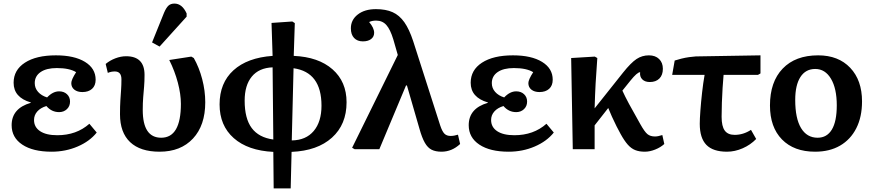

<svg xmlns="http://www.w3.org/2000/svg" viewBox="-20 -833 4873 1072"><path d="M268 14Q164 14 104.5 -25.5Q45 -65 45 -134Q45 -228 152 -259V-261Q56 -289 56 -371Q56 -442 119 -483Q182 -524 292 -524Q395 -524 454.5 -487.5Q514 -451 514 -388Q514 -355 494 -337Q474 -319 440 -319Q412 -319 395 -332.5Q378 -346 378 -369Q378 -388 405 -430Q368 -453 297 -453Q239 -453 206.5 -430.5Q174 -408 174 -369Q174 -341 192.5 -320Q211 -299 243 -289Q275 -323 310 -323Q337 -323 354 -307Q371 -291 371 -266Q371 -240 353.5 -223.5Q336 -207 310 -207Q268 -207 239 -241Q206 -231 188 -210.5Q170 -190 170 -163Q170 -123 204 -100.5Q238 -78 300 -78Q407 -78 479 -142L520 -93Q481 -44 413.5 -15Q346 14 268 14Z M871 14Q763 14 706.5 -39.5Q650 -93 650 -195Q650 -240 652 -271.5Q654 -303 656 -330.5Q658 -358 658 -390Q658 -434 621 -434Q600 -434 582 -426L570 -476Q594 -496 624.5 -507.5Q655 -519 684 -519Q787 -519 787 -415Q787 -378 784.5 -349Q782 -320 779.5 -289.5Q777 -259 777 -219Q777 -64 880 -64Q990 -64 990 -253Q990 -307 973 -371.5Q956 -436 925 -498L1048 -517L1062 -509Q1092 -456 1109 -391Q1126 -326 1126 -262Q1126 -133 1057.5 -59.5Q989 14 871 14ZM871 -573 829 -596 896 -762Q908 -790 920.5 -801.5Q933 -813 954 -813Q997 -813 1022 -758V-740Z M1508 219 1506 15Q1364 8 1285 -62Q1206 -132 1206 -250Q1206 -370 1283.5 -440.5Q1361 -511 1502 -521L1496 -705L1612 -713L1626 -704L1620 -521Q1758 -515 1836.5 -446Q1915 -377 1915 -262Q1915 -138 1833.5 -64.5Q1752 9 1608 15L1603 219ZM1506 -54 1502 -457Q1426 -454 1386 -405.5Q1346 -357 1346 -271Q1346 -171 1385.5 -118Q1425 -65 1506 -54ZM1609 -49Q1688 -50 1731.5 -101.5Q1775 -153 1775 -243Q1775 -430 1619 -452Z M2537 -81 2549 -29Q2503 14 2445 14Q2412 14 2390 3Q2368 -8 2352 -36Q2336 -64 2322 -114L2252 -356H2247L2098 0H1960L1946 -8L2201 -526L2176 -613Q2159 -669 2137 -693.5Q2115 -718 2080 -718Q2057 -718 2041 -710Q2069 -677 2069 -650Q2069 -628 2052 -615Q2035 -602 2006 -602Q1975 -602 1957 -621Q1939 -640 1939 -675Q1939 -722 1977.5 -752Q2016 -782 2079 -782Q2134 -782 2172 -765Q2210 -748 2237.5 -709Q2265 -670 2287 -603L2438 -132Q2449 -99 2461.5 -86.5Q2474 -74 2496 -74Q2515 -74 2537 -81Z M2820 14Q2716 14 2656.5 -25.5Q2597 -65 2597 -134Q2597 -228 2704 -259V-261Q2608 -289 2608 -371Q2608 -442 2671 -483Q2734 -524 2844 -524Q2947 -524 3006.5 -487.5Q3066 -451 3066 -388Q3066 -355 3046 -337Q3026 -319 2992 -319Q2964 -319 2947 -332.5Q2930 -346 2930 -369Q2930 -388 2957 -430Q2920 -453 2849 -453Q2791 -453 2758.5 -430.5Q2726 -408 2726 -369Q2726 -341 2744.5 -320Q2763 -299 2795 -289Q2827 -323 2862 -323Q2889 -323 2906 -307Q2923 -291 2923 -266Q2923 -240 2905.5 -223.5Q2888 -207 2862 -207Q2820 -207 2791 -241Q2758 -231 2740 -210.5Q2722 -190 2722 -163Q2722 -123 2756 -100.5Q2790 -78 2852 -78Q2959 -78 3031 -142L3072 -93Q3033 -44 2965.5 -15Q2898 14 2820 14Z M3580 14Q3549 14 3526.5 5Q3504 -4 3485 -25.5Q3466 -47 3445 -85Q3436 -101 3422.5 -127.5Q3409 -154 3396.5 -182Q3384 -210 3376 -230L3300 -133V0H3178L3169 -509L3301 -517L3315 -509Q3309 -431 3305.5 -366.5Q3302 -302 3300 -228L3459 -428Q3503 -483 3534 -503.5Q3565 -524 3603 -524Q3639 -524 3660 -503.5Q3681 -483 3681 -449Q3681 -414 3661.5 -394.5Q3642 -375 3608 -375Q3581 -375 3566 -390Q3551 -405 3554 -430Q3538 -430 3500 -383L3455 -327Q3469 -296 3491.5 -254Q3514 -212 3555 -140Q3579 -97 3595 -84Q3611 -71 3637 -71Q3654 -71 3678 -79L3689 -29Q3668 -10 3638 2Q3608 14 3580 14Z M4039 14Q3961 14 3924 -24Q3887 -62 3887 -142Q3887 -168 3890.5 -215.5Q3894 -263 3900 -316.5Q3906 -370 3914 -415H3733L3747 -495Q3762 -500 3784 -505.5Q3806 -511 3827.5 -514Q3849 -517 3865 -518L4226 -524V-423L4212 -415H4020Q4017 -383 4014.5 -342.5Q4012 -302 4010.5 -260Q4009 -218 4009 -181Q4009 -128 4026.5 -104Q4044 -80 4082 -80Q4130 -80 4173 -108L4202 -57Q4170 -24 4126.5 -5Q4083 14 4039 14Z M4531 14Q4413 14 4346 -54.5Q4279 -123 4279 -244Q4279 -376 4350 -450Q4421 -524 4548 -524Q4661 -524 4727 -454.5Q4793 -385 4793 -267Q4793 -180 4761 -117Q4729 -54 4670.5 -20Q4612 14 4531 14ZM4545 -64Q4597 -64 4624.5 -109.5Q4652 -155 4652 -245Q4652 -339 4619.5 -393.5Q4587 -448 4532 -448Q4478 -448 4449 -403Q4420 -358 4420 -275Q4420 -172 4452.5 -118Q4485 -64 4545 -64Z"/></svg>

Font: Literata SemiBold
Style: Regular
Weight: 600
Designer: Latin by Veronika Burian and Jose Scaglione. Greek by Irene Vlachou. Cyrillic by Vera Evstafieva.
Foundry: TypeTogether
Version: Version 3.103; ttfautohint (v1.8.4.7-5d5b);gftools[0.9.29]